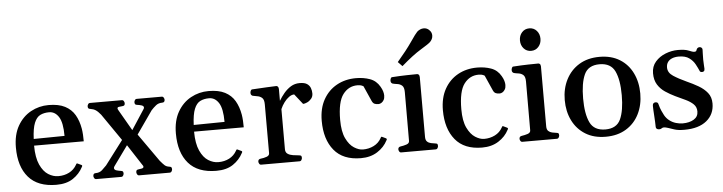

<svg xmlns="http://www.w3.org/2000/svg" viewBox="-47 -989 4596 1220"><g transform="rotate(-5 2250.5 -379.5)"><path d="M270 14.2Q151.9 14.2 92.8 -54Q33.7 -122.1 33.7 -244.1Q33.7 -325.7 65.7 -381.6Q97.7 -437.5 150.1 -466.3Q202.6 -495.1 263.7 -495.1Q327.6 -495.1 368.2 -474.1Q408.7 -453.1 430.7 -415.5Q452.6 -377.9 461.4 -327.1Q464.4 -308.6 465.6 -288.1Q466.8 -267.6 466.8 -246.1H149.9Q150.4 -169.4 171.1 -124Q191.9 -78.6 223.1 -59.1Q254.4 -39.6 287.1 -39.6Q325.7 -39.6 356.4 -55.4Q387.2 -71.3 404.3 -101.6Q405.8 -104.5 407.5 -107.4Q409.2 -110.4 414.1 -109.4L438 -98.1Q443.4 -96.2 443.4 -92.3Q443.4 -90.3 442.4 -88.1Q441.4 -85.9 440.4 -84.5Q418 -41.5 376.5 -13.7Q335 14.2 270 14.2ZM151.4 -288.6 348.1 -291Q348.1 -376 324.5 -412.6Q300.8 -449.2 263.2 -449.2Q230.5 -449.2 206.5 -437.3Q182.6 -425.3 168.5 -390.6Q154.3 -356 151.4 -288.6Z M524.9 0Q516.6 0 512.5 -7.3Q508.3 -14.6 508.3 -20Q508.3 -38.1 524.4 -38.1Q549.3 -38.1 565.7 -52.7Q582 -67.4 594.7 -81.1L710 -233.4L591.8 -404.8Q573.7 -426.8 559.6 -435.8Q545.4 -444.8 526.9 -447.3Q519 -448.2 514.9 -451.4Q510.7 -454.6 510.7 -465.3Q510.7 -470.7 514.9 -478Q519 -485.4 527.3 -485.4H730.5Q738.8 -485.4 742.9 -478Q747.1 -470.7 747.1 -465.3Q747.1 -457.5 744.4 -452.9Q741.7 -448.2 731.9 -447.3Q720.2 -445.8 709.5 -444.8Q698.7 -443.8 698.7 -435.5Q698.7 -433.1 700.2 -429.4Q701.7 -425.8 705.1 -420.4L780.3 -290L861.3 -414.1Q866.7 -421.4 866.7 -426.3Q866.7 -437 852.3 -441.4Q837.9 -445.8 824.2 -447.3Q814.9 -448.2 812 -452.9Q809.1 -457.5 809.1 -465.3Q809.1 -470.7 813.2 -478Q817.4 -485.4 825.7 -485.4H984.9Q993.2 -485.4 997.3 -478Q1001.5 -470.7 1001.5 -465.3Q1001.5 -447.3 985.4 -447.3Q960.4 -447.3 944.1 -433.8Q927.7 -420.4 913.6 -404.8L811.5 -258.8L937 -80.6Q954.6 -59.6 965.3 -50Q976.1 -40.5 994.1 -38.1Q1002.4 -37.1 1006.3 -33.9Q1010.3 -30.8 1010.3 -20Q1010.3 -14.6 1006.1 -7.3Q1002 0 993.7 0H798.8Q790.5 0 786.4 -7.3Q782.2 -14.6 782.2 -20Q782.2 -27.8 784.9 -32.5Q787.6 -37.1 797.4 -38.1Q808.6 -39.1 819.6 -41.7Q830.6 -44.4 830.6 -52.2Q830.6 -57.6 824.7 -64.5L738.3 -197.3L647.5 -71.3Q643.1 -64.9 643.1 -60.1Q643.1 -48.3 658.4 -43.9Q673.8 -39.6 686 -38.1Q695.8 -37.1 698.5 -32.5Q701.2 -27.8 701.2 -20Q701.2 -14.6 697 -7.3Q692.9 0 684.6 0Z M1290.5 14.2Q1172.4 14.2 1113.3 -54Q1054.2 -122.1 1054.2 -244.1Q1054.2 -325.7 1086.2 -381.6Q1118.2 -437.5 1170.7 -466.3Q1223.1 -495.1 1284.2 -495.1Q1348.1 -495.1 1388.7 -474.1Q1429.2 -453.1 1451.2 -415.5Q1473.1 -377.9 1481.9 -327.1Q1484.9 -308.6 1486.1 -288.1Q1487.3 -267.6 1487.3 -246.1H1170.4Q1170.9 -169.4 1191.7 -124Q1212.4 -78.6 1243.7 -59.1Q1274.9 -39.6 1307.6 -39.6Q1346.2 -39.6 1377 -55.4Q1407.7 -71.3 1424.8 -101.6Q1426.3 -104.5 1428 -107.4Q1429.7 -110.4 1434.6 -109.4L1458.5 -98.1Q1463.9 -96.2 1463.9 -92.3Q1463.9 -90.3 1462.9 -88.1Q1461.9 -85.9 1460.9 -84.5Q1438.5 -41.5 1397 -13.7Q1355.5 14.2 1290.5 14.2ZM1171.9 -288.6 1368.7 -291Q1368.7 -376 1345 -412.6Q1321.3 -449.2 1283.7 -449.2Q1251 -449.2 1227.1 -437.3Q1203.1 -425.3 1189 -390.6Q1174.8 -356 1171.9 -288.6Z M1577.1 0Q1568.8 0 1564.7 -7.3Q1560.5 -14.6 1560.5 -20Q1560.5 -36.1 1576.7 -38.1Q1596.7 -40 1615 -46.4Q1633.3 -52.7 1633.3 -68.4V-379.9Q1633.3 -410.2 1620.6 -421.4Q1607.9 -432.6 1590.8 -435.1Q1573.7 -437.5 1560.5 -440.9Q1555.7 -443.4 1552.2 -447.3Q1548.8 -451.2 1548.8 -460.4Q1548.8 -466.3 1552 -473.6Q1555.2 -481 1560.5 -481.4Q1613.3 -484.4 1653.3 -486.6Q1693.4 -488.8 1716.3 -489.3Q1720.2 -489.3 1725.1 -485.4Q1730 -481.4 1731 -469.7V-393.6Q1745.6 -418.5 1765.1 -441.7Q1784.7 -464.8 1809.3 -480Q1834 -495.1 1865.2 -495.1Q1896.5 -495.1 1912.4 -484.4Q1928.2 -473.6 1934.3 -457Q1940.4 -440.4 1940.4 -422.4Q1940.4 -402.8 1929 -389.2Q1917.5 -375.5 1902.1 -368.4Q1886.7 -361.3 1876 -361.3L1824.7 -426.3Q1808.6 -426.3 1791.5 -414.1Q1774.4 -401.9 1759.8 -382.1Q1745.1 -362.3 1735.8 -340.3V-84.5Q1735.8 -64 1749.8 -54.7Q1763.7 -45.4 1783.7 -42.5Q1803.7 -39.6 1820.8 -38.1Q1831.1 -37.1 1834.7 -34.2Q1838.4 -31.2 1838.4 -20Q1838.4 -14.6 1834.2 -7.3Q1830.1 0 1821.8 0Z M2212.9 14.2Q2098.6 14.2 2041.5 -55.7Q1984.4 -125.5 1984.4 -243.2Q1984.4 -322.8 2015.9 -378.9Q2047.4 -435.1 2101.6 -465.1Q2155.8 -495.1 2224.1 -495.1Q2272.5 -495.1 2313 -480.7Q2353.5 -466.3 2376 -426.8Q2385.7 -410.2 2389.9 -395.8Q2394 -381.3 2394 -369.6Q2394 -352.5 2387.7 -341.3Q2381.3 -330.1 2371.8 -324.2Q2362.3 -318.4 2353 -318.4Q2337.9 -318.4 2327.6 -323.2Q2317.4 -328.1 2311 -342.8L2268.1 -439.5Q2267.6 -439.9 2258.1 -444.6Q2248.5 -449.2 2229.5 -449.2Q2173.3 -449.2 2137.5 -401.9Q2101.6 -354.5 2101.6 -239.3Q2101.6 -165 2122.6 -121.3Q2143.6 -77.6 2173.6 -58.6Q2203.6 -39.6 2230 -39.6Q2267.6 -39.6 2299.1 -55.4Q2330.6 -71.3 2347.2 -101.6Q2348.6 -104.5 2350.6 -107.9Q2352.5 -111.3 2356.9 -109.4L2380.9 -98.1Q2386.2 -95.7 2386.2 -91.8Q2386.2 -89.8 2385.3 -87.9Q2384.3 -85.9 2383.3 -84.5Q2361.3 -41.5 2317.6 -13.7Q2273.9 14.2 2212.9 14.2Z M2470.2 0Q2461.9 0 2457.8 -7.3Q2453.6 -14.6 2453.6 -20Q2453.6 -36.1 2469.7 -38.1Q2487.8 -40.5 2506.8 -46.6Q2525.9 -52.7 2525.9 -68.4L2526.4 -379.9Q2526.4 -410.2 2513.7 -421.4Q2501 -432.6 2483.9 -434.8Q2466.8 -437 2453.6 -440.4Q2448.7 -442.9 2445.3 -446.8Q2441.9 -450.7 2441.9 -460Q2441.9 -465.8 2444.8 -473.4Q2447.8 -481 2453.6 -481.4Q2506.3 -484.9 2549.1 -485.8Q2591.8 -486.8 2614.7 -486.8Q2618.7 -486.8 2623.5 -482.9Q2628.4 -479 2629.4 -467.3V-84.5Q2629.4 -64 2639.4 -54.7Q2649.4 -45.4 2663.3 -42.5Q2677.2 -39.6 2689 -38.1Q2699.2 -37.1 2702.9 -34.2Q2706.5 -31.2 2706.5 -20Q2706.5 -14.6 2702.4 -7.3Q2698.2 0 2689.9 0ZM2525.9 -545.4 2498.5 -573.7Q2558.1 -643.1 2592.8 -693.8Q2627.4 -744.6 2638.7 -755.4Q2646.5 -762.7 2657.7 -767.8Q2668.9 -772.9 2681.6 -772.9Q2690.4 -772.9 2700 -769.3Q2709.5 -765.6 2717.3 -756.8Q2725.1 -749 2728.3 -740.5Q2731.4 -731.9 2731.4 -723.1Q2731.4 -710.9 2726.3 -700.7Q2721.2 -690.4 2713.4 -682.6Q2702.1 -671.4 2651.4 -640.9Q2600.6 -610.4 2525.9 -545.4Z M2985.8 14.2Q2871.6 14.2 2814.5 -55.7Q2757.3 -125.5 2757.3 -243.2Q2757.3 -322.8 2788.8 -378.9Q2820.3 -435.1 2874.5 -465.1Q2928.7 -495.1 2997.1 -495.1Q3045.4 -495.1 3085.9 -480.7Q3126.5 -466.3 3148.9 -426.8Q3158.7 -410.2 3162.8 -395.8Q3167 -381.3 3167 -369.6Q3167 -352.5 3160.6 -341.3Q3154.3 -330.1 3144.8 -324.2Q3135.3 -318.4 3126 -318.4Q3110.8 -318.4 3100.6 -323.2Q3090.3 -328.1 3084 -342.8L3041 -439.5Q3040.5 -439.9 3031 -444.6Q3021.5 -449.2 3002.4 -449.2Q2946.3 -449.2 2910.4 -401.9Q2874.5 -354.5 2874.5 -239.3Q2874.5 -165 2895.5 -121.3Q2916.5 -77.6 2946.5 -58.6Q2976.6 -39.6 3002.9 -39.6Q3040.5 -39.6 3072 -55.4Q3103.5 -71.3 3120.1 -101.6Q3121.6 -104.5 3123.5 -107.9Q3125.5 -111.3 3129.9 -109.4L3153.8 -98.1Q3159.2 -95.7 3159.2 -91.8Q3159.2 -89.8 3158.2 -87.9Q3157.2 -85.9 3156.2 -84.5Q3134.3 -41.5 3090.6 -13.7Q3046.9 14.2 2985.8 14.2Z M3243.2 0Q3234.9 0 3230.7 -7.3Q3226.6 -14.6 3226.6 -20Q3226.6 -36.1 3242.7 -38.1Q3260.7 -40.5 3279.8 -46.6Q3298.8 -52.7 3298.8 -68.4L3299.3 -379.9Q3299.3 -410.2 3286.6 -421.4Q3273.9 -432.6 3256.8 -434.8Q3239.7 -437 3226.6 -440.4Q3221.7 -442.9 3218.3 -446.8Q3214.8 -450.7 3214.8 -460Q3214.8 -465.8 3217.8 -473.4Q3220.7 -481 3226.6 -481.4Q3279.3 -484.9 3322 -485.8Q3364.7 -486.8 3387.7 -486.8Q3391.6 -486.8 3396.5 -482.9Q3401.4 -479 3402.3 -467.3V-84.5Q3402.3 -64 3412.4 -54.7Q3422.4 -45.4 3436.3 -42.5Q3450.2 -39.6 3461.9 -38.1Q3472.2 -37.1 3475.8 -34.2Q3479.5 -31.2 3479.5 -20Q3479.5 -14.6 3475.3 -7.3Q3471.2 0 3462.9 0ZM3349.1 -570.8Q3320.3 -570.8 3302 -591.6Q3283.7 -612.3 3283.7 -642.6Q3283.7 -673.3 3302 -693.8Q3320.3 -714.4 3349.1 -714.4Q3377.9 -714.4 3396.2 -693.8Q3414.6 -673.3 3414.6 -642.6Q3414.6 -612.3 3396.2 -591.6Q3377.9 -570.8 3349.1 -570.8Z M3534.2 -240.2Q3534.2 -313 3563.7 -370.8Q3593.3 -428.7 3647.7 -461.9Q3702.1 -495.1 3777.8 -495.1Q3853 -495.1 3906.5 -461.9Q3960 -428.7 3988 -370.8Q4016.1 -313 4016.1 -240.2Q4016.1 -167.5 3987.3 -109.9Q3958.5 -52.2 3904.1 -19Q3849.6 14.2 3774.4 14.2Q3698.7 14.2 3645 -19Q3591.3 -52.2 3562.7 -109.9Q3534.2 -167.5 3534.2 -240.2ZM3651.4 -240.2Q3651.4 -142.1 3677.5 -87.2Q3703.6 -32.2 3775.9 -32.2Q3847.7 -32.2 3872.8 -87.2Q3897.9 -142.1 3897.9 -240.2Q3897.9 -338.4 3871.8 -393.3Q3845.7 -448.2 3773.9 -448.2Q3701.7 -448.2 3676.5 -393.1Q3651.4 -337.9 3651.4 -240.2Z M4275.4 13.7Q4234.9 13.7 4211.4 5.6Q4188 -2.4 4174.3 -6.8Q4156.2 -12.7 4147.9 -12.7Q4140.1 -12.7 4136.2 -10.5Q4132.3 -8.3 4128.2 -5.9Q4124 -3.4 4115.7 -3.4Q4107.4 -3.4 4101.3 -7.8Q4095.2 -12.2 4095.2 -19.5Q4095.2 -33.7 4094.2 -52.5Q4093.3 -71.3 4092 -91.1Q4090.8 -110.8 4089.8 -127.9Q4088.9 -145 4088.9 -155.3Q4088.9 -166.5 4094.5 -171.4Q4100.1 -176.3 4106.9 -176.3Q4121.6 -176.3 4124.5 -165.5Q4127.4 -154.8 4132.3 -139.2Q4137.2 -123.5 4154.3 -90.3Q4166 -69.3 4184.6 -55.2Q4203.1 -41 4225.1 -34.4Q4247.1 -27.8 4269 -27.8Q4311 -27.8 4339.4 -44.9Q4367.7 -62 4367.7 -95.2Q4367.7 -123.5 4349.1 -141.6Q4330.6 -159.7 4300.5 -174.1Q4270.5 -188.5 4235.4 -204.6Q4203.1 -220.2 4173.8 -239.7Q4144.5 -259.3 4126.2 -288.6Q4107.9 -317.9 4107.9 -361.3Q4107.9 -404.8 4133.8 -434.6Q4159.7 -464.4 4198.7 -479.7Q4237.8 -495.1 4277.3 -495.1Q4323.7 -495.1 4346.9 -484.9Q4370.1 -474.6 4381.8 -474.6Q4392.6 -474.6 4394.3 -480.2Q4396 -485.8 4398.9 -490.7Q4401.9 -496.1 4406.7 -498.5Q4411.6 -501 4416.5 -501Q4423.3 -501 4429 -496.6Q4434.6 -492.2 4434.6 -483.9Q4434.6 -479.5 4433.8 -460.9Q4433.1 -442.4 4433.1 -420.4Q4433.1 -398.9 4434.6 -384.3Q4436 -369.6 4436 -361.8Q4436 -350.6 4431.2 -346.4Q4426.3 -342.3 4419.9 -342.3Q4406.7 -342.3 4404.3 -350.6Q4396 -370.1 4383.1 -394Q4370.1 -418 4345.9 -435.5Q4321.8 -453.1 4279.8 -453.1Q4255.4 -453.1 4237.3 -445.8Q4219.2 -438.5 4209.5 -424.6Q4199.7 -410.6 4199.7 -390.1Q4199.7 -356.9 4233.2 -335Q4266.6 -313 4314.9 -291Q4354.5 -273.4 4389.4 -253.2Q4424.3 -232.9 4446 -205.6Q4467.8 -178.2 4467.8 -137.7Q4467.8 -68.8 4417.5 -27.6Q4367.2 13.7 4275.4 13.7Z"/></g></svg>

Font: Gelasio Medium
Style: Regular
Weight: 500
Designer: Eben Sorkin
Foundry: Eben Sorkin
Version: Version 1.008